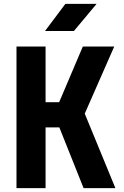

<svg xmlns="http://www.w3.org/2000/svg" viewBox="-20 -970 640 990"><path d="M361 -810 478 -950H317L212 -810ZM215 0V-313H286L411 0H575L417 -384L569 -730H407L285 -443H215V-730H65V0Z"/></svg>

Font: Tekne LDO ExtraBold
Style: Regular
Weight: 800
Monospace: yes
Designer: Alessio Laiso, Mario Rullo, Paolo Rosset
Foundry: Alessio Laiso
Version: Version 1.000;hotconv 1.0.109;makeotfexe 2.5.65596